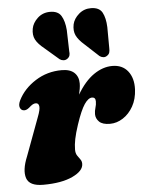

<svg xmlns="http://www.w3.org/2000/svg" viewBox="-53 -771 636 827"><g transform="rotate(-5 265.0 -358.0)"><path d="M44 -315Q33 -316.5 28.5 -328.5Q24 -340.5 33.5 -360Q57.5 -408 108.5 -440.5Q159.5 -473 222.5 -473Q258.5 -473 276.8 -455.8Q295 -438.5 295 -409.5Q295 -398.5 293 -386.5Q291 -374.5 288 -361.5Q321 -417.5 360.5 -444.8Q400 -472 441 -472Q484.5 -472 508.2 -442Q532 -412 530 -363Q528 -321 510.5 -290Q493 -259 466.2 -241.8Q439.5 -224.5 410 -224.5Q377.5 -224.5 363.2 -238.8Q349 -253 349 -271.5Q349 -285.5 353.2 -298.8Q357.5 -312 357.5 -326Q357.5 -344 342.5 -344Q326 -344 309 -318.8Q292 -293.5 272 -233.5Q260 -197.5 255 -172.5Q250 -147.5 250 -127Q250 -111 256.5 -101.2Q263 -91.5 269.2 -83.2Q275.5 -75 275.5 -63.5Q275.5 -33 227.8 -10.5Q180 12 100.5 12Q41 12 29.2 -23Q17.5 -58 41.5 -116L102.5 -280.5Q115 -312.5 113 -326.5Q111 -340.5 98.5 -340.5Q92 -340.5 85.2 -336.8Q78.5 -333 68 -323.5Q55 -313 44 -315ZM434.5 -640.5 435 -549Q435.5 -539 433.2 -531Q431 -523 422.5 -517.5Q415 -512 406 -513Q397 -514 390 -519.5L330.5 -574.5Q304.5 -597 295 -617.2Q285.5 -637.5 291 -665Q296.5 -689.5 319 -709Q341.5 -728.5 372 -728Q407.5 -727.5 420.2 -703.8Q433 -680 434.5 -640.5ZM259.5 -643 262 -551.5Q263.5 -542 261.5 -534Q259.5 -526 251.5 -520Q243.5 -514 234.2 -514.8Q225 -515.5 218 -520.5L156.5 -573.5Q129.5 -595 119.2 -614.8Q109 -634.5 114 -662Q118.5 -686.5 140.2 -706.8Q162 -727 193 -727.5Q228.5 -728 242.5 -705Q256.5 -682 259.5 -643Z"/></g></svg>

Font: Fraunces 72pt S050 Black
Style: Italic
Weight: 900
Italic angle: -16°
Version: Version 1.000; ttfautohint (v1.8.3)